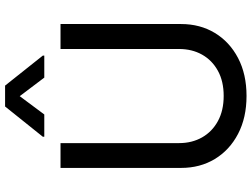

<svg xmlns="http://www.w3.org/2000/svg" viewBox="-138 -850 999 763"><g transform="rotate(-90 361.5 -468.5)"><path d="M548.3 -727.5H647.5V-248.5Q647.5 -172.9 612.1 -114.3Q576.7 -55.7 512.5 -22Q448.2 11.7 361.8 11.7Q275.4 11.7 210.9 -22Q146.5 -55.7 111.1 -114.3Q75.7 -172.9 75.7 -248.5V-727.5H174.3V-256.3Q174.3 -205.1 197 -165Q219.7 -125 261.7 -102.1Q303.7 -79.1 361.8 -79.1Q419.9 -79.1 461.7 -102.1Q503.4 -125 525.9 -165Q548.3 -205.1 548.3 -256.3ZM434.6 -792 360.8 -889.6 288.1 -792H199.7V-797.9L319.8 -947.8H402.8L522 -797.9V-792Z"/></g></svg>

Font: Inter Cardless Tabular
Style: Regular
Weight: 400
Designer: Rasmus Andersson
Foundry: rsms
Version: Version 4.000;git-4fc901f